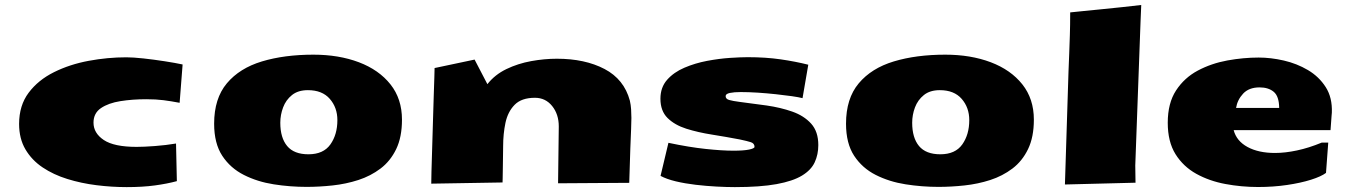

<svg xmlns="http://www.w3.org/2000/svg" viewBox="-20 -746 5537 785"><path d="M498 19Q437 19 374.5 11.2Q312 3.4 255.4 -14.2Q198.7 -31.7 154.3 -61.5Q109.9 -91.3 84 -135.3Q58.1 -179.2 58.1 -239.3Q58.1 -314.9 97.2 -366.9Q136.2 -418.9 200.7 -450.9Q265.1 -482.9 342.5 -497.3Q419.9 -511.7 496.6 -511.7Q523.4 -511.7 566.4 -507.1Q609.4 -502.4 653.1 -495.6Q696.8 -488.8 726.6 -482.4L714.4 -325.7Q678.7 -332.5 648.2 -336.4Q617.7 -340.3 577.6 -340.3Q521.5 -340.3 472.4 -332.5Q423.3 -324.7 392.8 -304Q362.3 -283.2 362.3 -244.6Q362.3 -201.7 404.3 -173.6Q446.3 -145.5 538.6 -145.5Q568.4 -145.5 613.5 -148.9Q658.7 -152.3 699.7 -159.2L703.1 -5.4Q663.1 5.4 612.8 12.2Q562.5 19 498 19Z M1233.4 18.1Q1166 18.1 1099.1 7.6Q1032.2 -2.9 977.1 -30.8Q921.9 -58.6 888.7 -109.1Q855.5 -159.7 855.5 -240.2Q855.5 -343.3 907.5 -405.3Q959.5 -467.3 1051 -494.9Q1142.6 -522.5 1261.2 -522.5Q1365.2 -522.5 1447.3 -491.5Q1529.3 -460.4 1576.4 -401.1Q1623.5 -341.8 1623.5 -256.8Q1623.5 -185.5 1599.9 -136.5Q1576.2 -87.4 1535.9 -56.9Q1495.6 -26.4 1445.1 -10Q1394.5 6.3 1339.8 12.2Q1285.2 18.1 1233.4 18.1ZM1241.2 -115.2Q1302.2 -115.2 1330.8 -155.5Q1359.4 -195.8 1359.4 -254.9Q1359.4 -306.2 1328.4 -341.8Q1297.4 -377.4 1238.8 -377.4Q1198.7 -377.4 1173.8 -357.4Q1148.9 -337.4 1137.5 -306.9Q1126 -276.4 1126 -244.1Q1126 -182.6 1154.1 -148.9Q1182.1 -115.2 1241.2 -115.2Z M1743.2 4.9Q1743.2 -7.3 1744.1 -45.4Q1745.1 -83.5 1746.8 -135.7Q1748.5 -188 1750 -243.9Q1751.5 -299.8 1753.2 -349.4Q1754.9 -398.9 1755.9 -431.4Q1756.8 -463.9 1756.8 -467.8L1920.4 -502.4L1972.7 -401.9Q2003.4 -440.9 2050.5 -463.6Q2097.7 -486.3 2151.6 -496.1Q2205.6 -505.9 2256.8 -505.9Q2371.6 -505.9 2451.7 -463.9Q2531.7 -421.9 2555.2 -334.5Q2559.1 -317.4 2560.3 -299.3Q2561.5 -281.2 2561.5 -263.7Q2561.5 -245.6 2560.3 -217.8Q2559.1 -189.9 2557.1 -138.7Q2555.2 -87.4 2552.7 1.5L2261.7 3.4L2264.6 -229Q2264.6 -278.8 2237.5 -312.5Q2210.4 -346.2 2167 -346.2Q2112.3 -346.2 2084.2 -317.6Q2056.2 -289.1 2046.6 -243.9Q2037.1 -198.7 2037.1 -147.9Q2037.1 -134.8 2036.6 -110.6Q2036.1 -86.4 2035.9 -61Q2035.6 -35.6 2035.2 -17.8Q2034.7 0 2034.7 0Z M2984.4 19Q2951.7 19 2909.7 16.8Q2867.7 14.6 2824.2 9.5Q2780.8 4.4 2742.9 -4.6Q2705.1 -13.7 2680.7 -26.9L2712.9 -162.1Q2798.8 -144 2865.7 -137Q2932.6 -129.9 2978.5 -129.9Q3020.5 -129.9 3042.7 -134.5Q3064.9 -139.2 3064.9 -145.5Q3064.9 -159.7 3050 -164.6Q3035.2 -169.4 3004.9 -175.8Q2948.7 -186.5 2891.4 -195.6Q2834 -204.6 2786.1 -219.7Q2738.3 -234.9 2709.2 -263.7Q2680.2 -292.5 2680.2 -342.3Q2680.2 -388.7 2707.5 -419.7Q2734.9 -450.7 2778.3 -469.2Q2821.8 -487.8 2870.8 -497.1Q2919.9 -506.3 2964.4 -509.3Q3008.8 -512.2 3037.1 -512.2Q3110.4 -512.2 3171.4 -503.4Q3232.4 -494.6 3284.7 -481.4L3261.2 -344.7Q3246.1 -348.6 3217.3 -352.8Q3188.5 -356.9 3152.1 -360.8Q3115.7 -364.7 3078.1 -367.2Q3040.5 -369.6 3008.3 -369.6Q2981.4 -369.6 2964.1 -366Q2946.8 -362.3 2946.8 -353Q2946.8 -341.3 2961.4 -337.2Q2976.1 -333 3002.4 -329.6Q3057.6 -322.8 3114.3 -314.7Q3170.9 -306.6 3219 -289.8Q3267.1 -272.9 3296.4 -240.5Q3325.7 -208 3325.7 -152.8Q3325.7 -114.3 3311 -82.5Q3296.4 -50.8 3259 -28.1Q3221.7 -5.4 3155 6.8Q3088.4 19 2984.4 19Z M3816.9 18.1Q3749.5 18.1 3682.6 7.6Q3615.7 -2.9 3560.5 -30.8Q3505.4 -58.6 3472.2 -109.1Q3439 -159.7 3439 -240.2Q3439 -343.3 3491 -405.3Q3543 -467.3 3634.5 -494.9Q3726.1 -522.5 3844.7 -522.5Q3948.7 -522.5 4030.8 -491.5Q4112.8 -460.4 4159.9 -401.1Q4207 -341.8 4207 -256.8Q4207 -185.5 4183.3 -136.5Q4159.7 -87.4 4119.4 -56.9Q4079.1 -26.4 4028.6 -10Q3978 6.3 3923.3 12.2Q3868.7 18.1 3816.9 18.1ZM3824.7 -115.2Q3885.7 -115.2 3914.3 -155.5Q3942.9 -195.8 3942.9 -254.9Q3942.9 -306.2 3911.9 -341.8Q3880.9 -377.4 3822.3 -377.4Q3782.2 -377.4 3757.3 -357.4Q3732.4 -337.4 3720.9 -306.9Q3709.5 -276.4 3709.5 -244.1Q3709.5 -182.6 3737.5 -148.9Q3765.6 -115.2 3824.7 -115.2Z M4334 8.3 4348.6 -453.1Q4350.1 -492.7 4351.6 -528.1Q4353 -563.5 4354.2 -603Q4355.5 -642.6 4355.5 -695.3Q4371.6 -697.3 4405.5 -700.4Q4439.5 -703.6 4481.9 -708Q4524.4 -712.4 4567.6 -716.8Q4610.8 -721.2 4646 -725.6L4643.1 -655.8L4621.6 -69.3L4622.6 1Z M5123.5 18.6Q5055.7 18.6 4990 6.3Q4924.3 -5.9 4871.1 -35.4Q4817.9 -64.9 4786.1 -115.7Q4754.4 -166.5 4754.4 -244.1Q4754.4 -324.2 4788.3 -376.2Q4822.3 -428.2 4877.4 -457.5Q4932.6 -486.8 4998 -498.8Q5063.5 -510.7 5126 -510.7Q5175.8 -510.7 5229 -498.5Q5282.2 -486.3 5327.6 -459.5Q5373 -432.6 5400.4 -389.6Q5427.7 -346.7 5425.3 -285.2Q5425.3 -279.3 5424.3 -273.9L5419.9 -213.9H5023.9Q5035.6 -169.4 5080.6 -145Q5125.5 -120.6 5192.9 -120.6Q5234.4 -120.6 5282.7 -130.9Q5331.1 -141.1 5384.3 -163.1H5410.6L5401.4 -39.1Q5381.8 -24.4 5340.1 -11.2Q5298.3 2 5242.2 10.3Q5186 18.6 5123.5 18.6ZM5210 -304.7Q5209.5 -352.5 5187.7 -370.6Q5166 -388.7 5129.9 -388.7Q5086.4 -388.7 5062.7 -363.3Q5039.1 -337.9 5033.7 -304.7Z"/></svg>

Font: Seymour One
Style: Regular
Weight: 400
Designer: Vernon Adams
Foundry: Vernon Adams
Version: Version 1.100; ttfautohint (v1.8.4.7-5d5b);gftools[0.9.33]